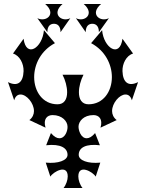

<svg xmlns="http://www.w3.org/2000/svg" viewBox="-20 -916 731 961"><path d="M250 -797C265 -797 283 -789 283 -755L332 -825C289 -803 235 -846 293 -896H206C265 -846 211 -803 167 -825L217 -755C217 -789 235 -797 250 -797ZM442 -797C457 -797 475 -789 475 -755L525 -825C481 -803 427 -846 486 -896H399C457 -846 403 -803 360 -825L409 -755C409 -789 427 -797 442 -797ZM593 -560C592 -597 612 -638 646 -648L593 -722C580 -624 499 -675 491 -765L436 -700C506 -663 540 -594 540 -530C540 -458 497 -394 423 -394C389 -394 375 -420 375 -454C375 -482 384 -515 398 -542H293C307 -515 316 -482 316 -454C316 -420 302 -394 268 -394C194 -394 151 -458 151 -530C151 -594 185 -663 255 -700L200 -765C192 -675 111 -624 98 -722L45 -648C79 -638 99 -597 98 -560C96 -503 68 -481 20 -505L51 -414C57 -435 69 -443 83 -443C113 -443 150 -400 150 -360C150 -344 143 -327 127 -315L208 -277C195 -320 216 -340 243 -340C292 -340 318 -308 318 -282C319 -263 307 -224 277 -224C265 -224 251 -231 235 -250L211 -189C284 -197 318 -175 318 -141C318 -113 271 -96 209 -102L232 -32C246 -56 319 -97 319 -33C319 -15 311 9 298 25H393C380 9 372 -15 372 -33C372 -97 445 -56 459 -32L482 -102C420 -96 374 -113 374 -141C374 -178 411 -197 480 -189L456 -250C440 -231 426 -224 414 -224C385 -224 373 -263 373 -282C373 -308 398 -340 448 -340C475 -340 496 -320 483 -277L564 -315C548 -327 541 -344 541 -360C541 -400 578 -443 608 -443C622 -443 634 -435 640 -414L671 -505C623 -481 595 -503 593 -560Z"/></svg>

Font: Malebolge Adversarial
Style: Regular
Weight: 400
Designer: Ariel Martín Pérez
Foundry: Tunera Type Foundry
Version: Version 0.007;hotconv 1.0.109;makeotfexe 2.5.65596